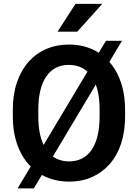

<svg xmlns="http://www.w3.org/2000/svg" viewBox="-20 -958 728 1023"><path d="M629.9 -740.7 160.2 45.9H73.7L544.4 -740.7ZM646.5 -373.5V-336.9Q646.5 -256.3 625 -192.1Q603.5 -127.9 563.7 -83Q523.9 -38.1 469.2 -14.2Q414.6 9.8 348.1 9.8Q295.4 9.8 249.5 -5.6Q203.6 -21 166.5 -50.3Q129.4 -79.6 103 -122.1Q76.7 -164.6 62.5 -218.5Q48.3 -272.5 48.3 -336.9V-373.5Q48.3 -454.6 70.1 -518.6Q91.8 -582.5 131.6 -627.7Q171.4 -672.9 226.3 -696.8Q281.2 -720.7 347.2 -720.7Q400.4 -720.7 446.3 -705.3Q492.2 -689.9 529.1 -660.4Q565.9 -630.9 592 -588.6Q618.2 -546.4 632.3 -492.4Q646.5 -438.5 646.5 -373.5ZM510.7 -336.9V-374.5Q510.7 -420.9 503.7 -458.5Q496.6 -496.1 482.9 -524.9Q469.2 -553.7 449.5 -573Q429.7 -592.3 404.1 -602.3Q378.4 -612.3 347.2 -612.3Q308.1 -612.3 278.1 -596.9Q248 -581.5 227.1 -551.3Q206.1 -521 195.1 -476.8Q184.1 -432.6 184.1 -374.5V-336.9Q184.1 -291 191.2 -253.2Q198.2 -215.3 212.2 -186.3Q226.1 -157.2 245.8 -137.7Q265.6 -118.2 291.3 -108.2Q316.9 -98.1 348.1 -98.1Q387.2 -98.1 417.5 -113.8Q447.8 -129.4 468.5 -159.9Q489.3 -190.4 500 -234.9Q510.7 -279.3 510.7 -336.9ZM286.6 -789.1 382.3 -937.5H524.9L391.6 -789.1Z"/></svg>

Font: Roboto SemiBold
Style: Regular
Weight: 600
Designer: Christian Robertson
Foundry: Google
Version: Version 3.009; 2024